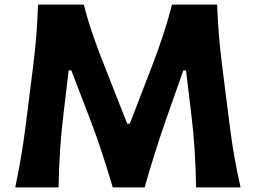

<svg xmlns="http://www.w3.org/2000/svg" viewBox="-20 -809 1103 829"><path d="M45.9 0Q58.6 -61 69.6 -123.8Q80.6 -186.5 89.8 -258.8L123 -522.5Q131.8 -594.2 137 -658Q142.1 -721.7 144 -789.1H341.8Q360.4 -717.3 382.6 -653.6Q404.8 -589.8 430.2 -526.4L529.3 -274.9H540.5L637.2 -525.9Q661.6 -589.8 682.9 -653.3Q704.1 -716.8 722.7 -789.1H917.5Q919.9 -722.7 925 -658.9Q930.2 -595.2 939.5 -522.5L973.1 -257.3Q982.4 -185.1 993.4 -124.3Q1004.4 -63.5 1018.6 0H826.7Q823.7 -171.9 806.6 -310.1L783.2 -504.9H771.5L697.8 -295.4Q670.9 -218.8 647.2 -142.8Q623.5 -66.9 604.5 0H466.8Q447.8 -64.9 422.6 -142.6Q397.5 -220.2 368.7 -294.9L288.1 -504.9H276.4L253.4 -311Q245.1 -242.7 239.7 -164.6Q234.4 -86.4 232.9 0Z"/></svg>

Font: Pinar-DS3-FD Bold
Style: Regular
Weight: 700
Designer: Amin Abedi
Version: Version 3.000